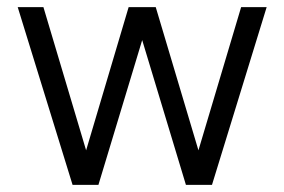

<svg xmlns="http://www.w3.org/2000/svg" viewBox="-20 -520 800 540"><path d="M184.1 0 29.8 -500H102.1L222.2 -97.2L341.8 -500H418L538.1 -97.2L658.2 -500H730L576.2 0H502.9L379.9 -407.2L256.8 0Z"/></svg>

Font: LT Superior
Style: Regular
Weight: 400
Designer: Daniel Lyons
Foundry: LyonsType
Version: Version 1.000